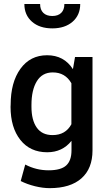

<svg xmlns="http://www.w3.org/2000/svg" viewBox="-20 -744 550 977"><path d="M351.1 -392.1 361.8 -454.1H450.7V21.5Q450.7 113.8 394.3 163.6Q337.9 213.4 232.9 213.4Q197.8 213.4 158 203.6Q118.2 193.8 85.4 177.2L108.4 93.3Q164.1 122.6 227.1 122.6Q290 122.6 316.9 97.9Q343.8 73.2 343.8 21.5V-27.3Q297.4 30.8 220.2 30.8Q133.3 30.8 83.5 -32.2Q33.7 -95.2 33.7 -200.7L34.2 -210Q34.2 -325.2 84 -394Q133.8 -462.9 219.7 -462.9Q305.7 -462.9 351.1 -392.1ZM140.1 -210V-200.7Q140.1 -132.8 167 -94.7Q193.8 -56.6 247.6 -56.6Q313.5 -56.6 343.3 -111.8V-320.3Q312 -375.5 248.5 -375.5Q194.8 -375.5 167.5 -330.8Q140.1 -286.1 140.1 -210ZM307.6 -723.6H388.2Q388.2 -667.5 349.4 -633.5Q310.5 -599.6 246.1 -599.6Q181.6 -599.6 142.8 -633.5Q104 -667.5 104 -723.6H184.1Q184.1 -694.3 200.4 -678.5Q216.8 -662.6 246.1 -662.6Q275.4 -662.6 291.5 -678.5Q307.6 -694.3 307.6 -723.6Z"/></svg>

Font: Yantramanav Medium
Style: Regular
Weight: 500
Version: Version 1.001;PS 1.0;hotconv 1.0.72;makeotf.lib2.5.5900; ttf